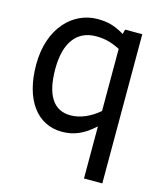

<svg xmlns="http://www.w3.org/2000/svg" viewBox="-114 -644 780 928"><g transform="rotate(15 276.5 -180.0)"><path d="M486.3 -545.4H400.4L394.5 -522C348.1 -549.3 314 -560.5 258.8 -560.5C198.2 -560.5 139.6 -533.2 99.1 -485.8C54.7 -435.1 28.8 -361.3 28.8 -271C28.8 -95.7 108.4 10.7 231.9 10.7C293 10.7 340.3 -10.3 394.5 -59.6V201.2H486.3ZM394.5 -136.7C351.6 -99.6 301.3 -76.7 252 -76.7C165.5 -76.7 123.5 -146 123.5 -275.4C123.5 -406.2 177.7 -478 273.9 -478C316.4 -478 349.1 -470.2 394.5 -447.3Z"/></g></svg>

Font: SG Kara
Style: Regular
Weight: 400
Designer: Damoon Khanjanzadeh
Version: Version 1.000